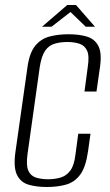

<svg xmlns="http://www.w3.org/2000/svg" viewBox="-20 -736 441 768"><path d="M167 12Q125 12 93.5 2.5Q62 -7 47.5 -37.5Q33 -68 42 -130L90 -468Q98 -525 121 -553Q144 -581 178.5 -590Q213 -599 254 -599Q297 -599 328 -589.5Q359 -580 373.5 -552Q388 -524 380 -468L366 -370H318L331 -468Q338 -512 328.5 -533Q319 -554 298 -561Q277 -568 249 -568Q221 -568 198 -561Q175 -554 160.5 -533Q146 -512 139 -468L90 -119Q84 -75 93 -54Q102 -33 123 -26Q144 -19 172 -19Q200 -19 223 -26Q246 -33 261.5 -54Q277 -75 282 -119L293 -201H342L332 -130Q323 -67 300.5 -37Q278 -7 244 2.5Q210 12 167 12ZM148 -629 249 -716H284L360 -629H323L262 -688L186 -629Z"/></svg>

Font: Alumni Sans Light
Style: Italic
Weight: 300
Italic angle: -8°
Version: Version 1.016